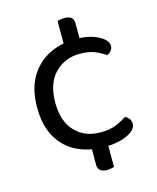

<svg xmlns="http://www.w3.org/2000/svg" viewBox="-106 -650 687 838"><g transform="rotate(-15 238.0 -231.5)"><path d="M233 -28H306V108Q302 109 293 111Q284 113 274 113Q255 113 244 104.5Q233 96 233 80ZM306 -422H233V-571Q238 -573 247 -574.5Q256 -576 266 -576Q286 -576 296 -567.5Q306 -559 306 -543ZM289 -408Q221 -408 176 -362Q131 -316 131 -230Q131 -145 174.5 -99Q218 -53 289 -53Q331 -53 359 -64.5Q387 -76 409 -91Q420 -85 427 -76Q434 -67 434 -54Q434 -26 392.5 -6.5Q351 13 288 13Q219 13 165 -13.5Q111 -40 80 -94Q49 -148 49 -230Q49 -311 81 -365.5Q113 -420 167.5 -447.5Q222 -475 287 -475Q349 -475 389.5 -454Q430 -433 430 -406Q430 -394 422.5 -385Q415 -376 404 -371Q383 -386 356.5 -397Q330 -408 289 -408Z"/></g></svg>

Font: Baloo Paaji 2
Style: Regular
Weight: 400
Designer: Shuchita Grover, Noopur Datye and Ek Type
Foundry: Ek Type
Version: Version 1.700